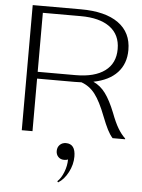

<svg xmlns="http://www.w3.org/2000/svg" viewBox="-63 -749 794 1070"><g transform="rotate(5 334.0 -214.0)"><path d="M654 -4V0H584Q568 -18 554.5 -44.5Q541 -71 523 -117Q492 -198 461 -238.5Q430 -279 384 -295Q372 -294 346 -294H136V0H76V-700H346Q482 -700 555.5 -647.5Q629 -595 629 -497Q629 -420 583 -370.5Q537 -321 450 -304Q490 -286 518.5 -247.5Q547 -209 574 -141Q594 -88 612.5 -57Q631 -26 654 -4ZM348 -332Q454 -332 511.5 -374.5Q569 -417 569 -497Q569 -577 511.5 -619.5Q454 -662 348 -662H136V-332ZM298 266Q319 247 333 211Q347 175 347 140Q339 144 325 144Q305 144 292.5 131Q280 118 280 98Q280 77 293.5 63.5Q307 50 328 50Q381 50 381 121Q381 166 358.5 209Q336 252 303 272Z"/></g></svg>

Font: Fahkwang ExtraLight
Style: Regular
Weight: 275
Designer: Suppakit Chalermlarp | Katatrad Co.,Ltd.
Foundry: Cadson Demak Co.,Ltd.
Version: Version 1.000; ttfautohint (v1.6)